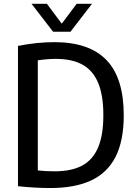

<svg xmlns="http://www.w3.org/2000/svg" viewBox="-20 -966 705 993"><path d="M73 -3V-728.5Q170.5 -748 261.5 -748Q441.5 -748 530.8 -655.2Q620 -562.5 620 -370Q620 -238.5 577.8 -155.2Q535.5 -72 451.5 -32.8Q367.5 6.5 240 6.5Q162 6.5 73 -3ZM514.5 -370.5Q514.5 -473.5 487.5 -537.8Q460.5 -602 406.2 -631.8Q352 -661.5 268 -661.5Q226.5 -661.5 175.5 -654V-84.5Q214.5 -80 263 -80Q348.5 -80 403.8 -109Q459 -138 486.8 -202Q514.5 -266 514.5 -370.5ZM376.5 -946.5H456L344.5 -802H254.5L143 -946.5H222.5L299.5 -843.5Z"/></svg>

Font: Encode Sans Semi Condensed Medium
Style: Regular
Weight: 500
Width: 4
Designer: Multiple Designers
Foundry: Impallari Type
Version: Version 2.000